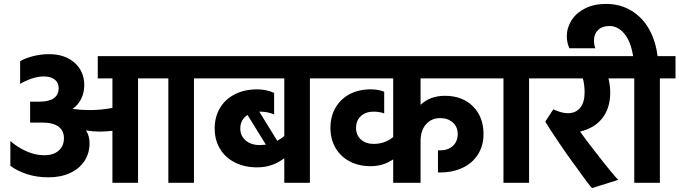

<svg xmlns="http://www.w3.org/2000/svg" viewBox="-20 -935 3475 982"><path d="M33 -87V-214Q66 -184 112.5 -162.5Q159 -141 206 -141Q253 -141 280 -164.5Q307 -188 307 -228Q307 -267 279 -287.5Q251 -308 198 -308H134V-415H183Q230 -415 255 -432.5Q280 -450 280 -484Q280 -512 260 -528Q240 -544 204 -544Q175 -544 142 -533Q109 -522 83 -506V-622Q108 -637 148 -647.5Q188 -658 231 -658Q312 -658 361.5 -614Q411 -570 411 -499Q411 -462 395.5 -430Q380 -398 351 -378Q396 -372 439 -372Q497 -372 555 -383V-534H480V-648H1052V-534H972V0H841V-534H686V0H555V-266Q522 -262 488 -262Q455 -262 420 -268Q438 -240 438 -203Q438 -151 412 -111.5Q386 -72 338 -50Q290 -28 228 -28Q168 -28 117.5 -44.5Q67 -61 33 -87Z M1645 -534H1565V0H1434V-126Q1374 -79 1295 -79Q1231 -79 1181.5 -104Q1132 -129 1105 -174Q1078 -219 1078 -278Q1078 -337 1105 -382.5Q1132 -428 1181.5 -453Q1231 -478 1295 -478Q1341 -478 1382 -460V-350Q1349 -364 1309 -364H1306L1398 -215Q1418 -226 1434 -239V-534H1033V-648H1645ZM1309 -193Q1320 -193 1340 -195L1246 -347Q1209 -323 1209 -278Q1209 -240 1236.5 -216.5Q1264 -193 1309 -193Z M2495 -534H2131V-399Q2180 -445 2256 -445Q2345 -445 2399 -391Q2453 -337 2453 -249Q2453 -191 2425.5 -146.5Q2398 -102 2347.5 -77.5Q2297 -53 2231 -53H2220V-166H2231Q2272 -166 2296.5 -189Q2321 -212 2321 -249Q2321 -286 2296 -308.5Q2271 -331 2231 -331Q2187 -331 2159 -299.5Q2131 -268 2131 -212V0H1991V-120Q1940 -85 1876 -85Q1815 -85 1768.5 -109.5Q1722 -134 1696 -178.5Q1670 -223 1670 -281Q1670 -339 1696 -384Q1722 -429 1768.5 -453.5Q1815 -478 1876 -478Q1915 -478 1945 -466V-355Q1920 -364 1891 -364Q1850 -364 1825.5 -341Q1801 -318 1801 -281Q1801 -244 1826 -221.5Q1851 -199 1891 -199Q1922 -199 1948 -209Q1974 -219 1991 -234V-534H1625V-648H2495Z M2766 -534H2686V0H2555V-534H2475V-648H2766Z M3164 -534H3092Q3101 -498 3101 -462Q3101 -382 3061 -331Q3021 -280 2947 -262Q2978 -217 3022 -162Q3114 -43 3142 -15L3008 27Q2998 17 2976.5 -12Q2955 -41 2931 -75L2914 -98Q2882 -141 2832.5 -214.5Q2783 -288 2769 -313L2810 -376Q2852 -356 2884 -356Q2925 -356 2947.5 -384Q2970 -412 2970 -462Q2970 -503 2961 -534H2746V-648H3164Z M2879 -749Q2879 -793 2903 -831Q2927 -869 2972.5 -892Q3018 -915 3079 -915Q3153 -915 3210 -880Q3267 -845 3300.5 -784.5Q3334 -724 3343 -648H3435V-534H3355V0H3224V-534H3144V-648H3218Q3206 -724 3173 -763Q3140 -802 3097 -802Q3060 -802 3039 -781.5Q3018 -761 3018 -729Q3018 -704 3025 -688H2892Q2879 -718 2879 -749Z"/></svg>

Font: Madhuban SemiBold
Style: Regular
Weight: 600
Designer: jaikishan Patel
Foundry: MagicType
Version: Version 1.000